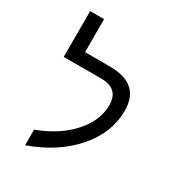

<svg xmlns="http://www.w3.org/2000/svg" viewBox="-196 -934 992 1078"><g transform="rotate(30 300.0 -395.5)"><path d="M130.9 -79.1Q224.1 -113.8 291 -166.5Q357.9 -219.2 393.1 -281.5Q428.2 -343.8 428.2 -409.2Q428.2 -516.1 314 -516.1H70.8V-813H161.1V-599.1H323.2Q519 -599.1 519 -424.8Q519 -282.2 414.1 -161.9Q309.1 -41.5 130.9 22Z"/></g></svg>

Font: Courier New
Style: Regular
Weight: 400
Designer: Steve Matteson
Foundry: Ascender Corporation
Version: Version 2.00.3